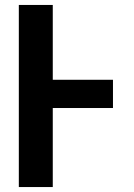

<svg xmlns="http://www.w3.org/2000/svg" viewBox="-20 -755 540 775"><path d="M56 0V-735H193V-433H436V-319H193V0Z"/></svg>

Font: Iosevka SS04 Heavy
Style: Regular
Weight: 900
Monospace: yes
Designer: Belleve Invis
Foundry: Belleve Invis
Version: Version 19.0.0; ttfautohint (v1.8.4)